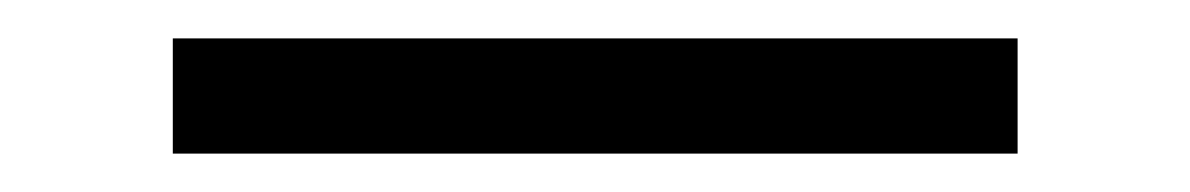

<svg xmlns="http://www.w3.org/2000/svg" viewBox="-20 -20 620 100"><path d="M70 60H510V0H70Z"/></svg>

Font: Glegoo
Style: Regular
Weight: 400
Version: Version 2.0.1; ttfautohint (v0.9) -r 48 -G 60